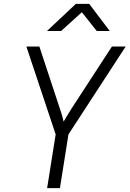

<svg xmlns="http://www.w3.org/2000/svg" viewBox="-20 -970 668 990"><path d="M222 -810H295L402 -907L479 -810H546L440 -950H371ZM223 0H289L333 -277L628 -730H557L350 -412C330 -381 315 -354 308 -343C305 -355 299 -381 288 -412L183 -730H116L267 -277Z"/></svg>

Font: JetBrains Mono ExtraLight
Style: Italic
Weight: 240
Italic angle: -9°
Monospace: yes
Designer: Philipp Nurullin, Konstantin Bulenkov
Foundry: JetBrains
Version: Version 2.305